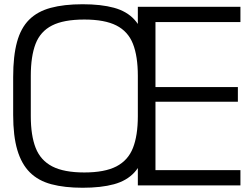

<svg xmlns="http://www.w3.org/2000/svg" viewBox="-20 -873 1171 904"><path d="M369 11Q284 11 222 -5.5Q160 -22 120.5 -61.5Q81 -101 61.5 -167Q42 -233 42 -332V-510Q42 -609 60 -675Q78 -741 117 -780Q156 -819 218.5 -836Q281 -853 369 -853Q456 -853 516.5 -836.5Q577 -820 613 -780.5Q649 -741 665.5 -675Q682 -609 682 -510V-332Q682 -233 665.5 -167Q649 -101 613 -61.5Q577 -22 516.5 -5.5Q456 11 369 11ZM377 -61Q473 -61 528 -89.5Q583 -118 606 -176.5Q629 -235 629 -326V-516Q629 -608 606 -666.5Q583 -725 528 -753Q473 -781 377 -781Q280 -781 225 -753Q170 -725 147.5 -666.5Q125 -608 125 -516V-326Q125 -235 148 -176.5Q171 -118 226 -89.5Q281 -61 377 -61ZM629 0V-841H1112V-769H712V-463H1100V-394H712V-72H1112V0Z"/></svg>

Font: Matangi Medium
Style: Regular
Weight: 500
Designer: Prashant Pant
Foundry: The Graphic Ant
Version: Version 3.002